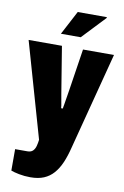

<svg xmlns="http://www.w3.org/2000/svg" viewBox="-101 -783 680 1050"><g transform="rotate(10 239.5 -257.5)"><path d="M144 210Q111 210 81 204Q51 198 36 192V73H104Q124 73 134.5 62.5Q145 52 149.5 35Q154 18 156 0L5 -528H190L227 -301Q230 -285 233 -264.5Q236 -244 240 -225Q244 -206 245 -191H254Q256 -201 258 -213.5Q260 -226 262.5 -241.5Q265 -257 267.5 -272Q270 -287 272 -300L307 -528H479L339 10Q327 59 311 96Q295 133 272.5 158.5Q250 184 219 197Q188 210 144 210ZM173 -592 243 -725H404L405 -721L283 -592Z"/></g></svg>

Font: Archivo Condensed Black
Style: Regular
Weight: 900
Width: 3
Designer: Hector Gatti
Foundry: Omnibus-Type
Version: Version 2.001